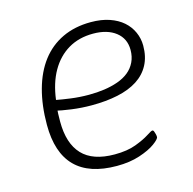

<svg xmlns="http://www.w3.org/2000/svg" viewBox="-85 -614 708 705"><g transform="rotate(-15 269.5 -261.5)"><path d="M276 6Q171 6 118.5 -47Q66 -100 66 -206Q66 -280 82.5 -340Q99 -400 131 -442Q163 -484 210.5 -506.5Q258 -529 319 -529Q359 -529 389.5 -518.5Q420 -508 440.5 -490Q461 -472 472 -447.5Q483 -423 483 -396Q483 -354 466.5 -323Q450 -292 419 -272Q388 -252 343.5 -242.5Q299 -233 244 -233Q206 -233 168.5 -238Q131 -243 102 -250L119 -263Q117 -249 116.5 -234.5Q116 -220 116 -205Q116 -122 156 -79.5Q196 -37 279 -37Q327 -37 360 -49.5Q393 -62 411.5 -74Q430 -86 434 -86Q438 -86 440 -81Q442 -76 443.5 -70Q445 -64 445 -59Q445 -51 423 -35Q401 -19 363 -6.5Q325 6 276 6ZM244 -273Q275 -273 303 -277Q331 -281 355 -289.5Q379 -298 396.5 -312Q414 -326 424 -346.5Q434 -367 434 -393Q434 -436 402 -461Q370 -486 316 -486Q262 -486 221.5 -462Q181 -438 155.5 -393.5Q130 -349 122 -286Q142 -282 175.5 -277.5Q209 -273 244 -273Z"/></g></svg>

Font: Asap ExtraLight
Style: Italic
Weight: 250
Italic angle: -6°
Version: Version 3.001